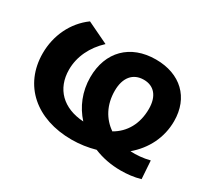

<svg xmlns="http://www.w3.org/2000/svg" viewBox="-115 -749 1063 968"><g transform="rotate(30 416.5 -265.0)"><path d="M784 7 777 -98C738 -88 700 -85 665 -87C737 -148 780 -232 780 -328C780 -465 689 -552 546 -552C397 -552 303 -457 303 -309C303 -226 334 -153 384 -98C264 -105 191 -177 191 -289C191 -365 226 -436 286 -492L161 -552C80 -493 35 -397 35 -294C35 -108 173 11 378 11C426 11 471 4 514 -8C562 12 615 22 670 22C707 22 746 18 784 7ZM544 -433C603 -433 639 -392 639 -318C639 -231 601 -165 536 -128C479 -167 444 -230 444 -312C444 -388 481 -433 544 -433Z"/></g></svg>

Font: AWKNG-Font
Style: Bold
Weight: 700
Designer: Awakening Church
Foundry: Awakening Church
Version: Version 1.700;PS 001.700;hotconv 1.0.88;makeotf.lib2.5.64775